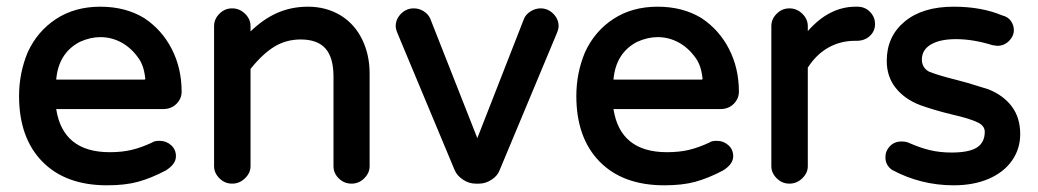

<svg xmlns="http://www.w3.org/2000/svg" viewBox="-20 -536 3102 574"><path d="M37 -249Q37 -318 63 -380Q92 -443 148 -479.5Q204 -516 280 -516Q355 -516 411 -482Q464 -447 493.5 -389.5Q523 -332 523 -262Q523 -241 507.5 -225.5Q492 -210 468 -210H148Q168 -81 308 -81Q345 -81 374 -88Q403 -95 435 -110Q441 -115 457 -115Q477 -115 491.5 -102Q506 -89 506 -69Q506 -45 475 -26Q431 -3 392.5 7.5Q354 18 300 18Q176 18 106.5 -53Q37 -124 37 -249ZM411 -298Q413 -298 414 -299Q415 -300 414 -303Q410 -342 392 -365Q371 -394 342 -409.5Q313 -425 280 -425Q250 -425 219 -411Q155 -378 148 -298Z M620 -39V-458Q620 -479 636 -495Q652 -511 674 -511Q696 -511 712.5 -495Q729 -479 729 -458V-442Q767 -479 809 -497.5Q851 -516 901 -516Q956 -516 1000 -489Q1041 -463 1063 -417.5Q1085 -372 1085 -316V-39Q1085 -19 1069 -3Q1053 13 1031 13Q1009 13 993 -2.5Q977 -18 977 -39V-307Q977 -364 953 -391Q929 -418 879 -418Q836 -418 801 -397Q766 -376 729 -330V-39Q729 -19 712.5 -3Q696 13 674 13Q652 13 636 -3Q620 -19 620 -39Z M1339 -28 1169 -435Q1163 -449 1163 -458Q1163 -479 1179 -495Q1195 -511 1217 -511Q1233 -511 1246.5 -502.5Q1260 -494 1266 -481L1407 -123L1547 -481Q1553 -494 1567 -502.5Q1581 -511 1596 -511Q1618 -511 1634 -495Q1650 -479 1650 -458Q1650 -449 1644 -435L1474 -28Q1468 -11 1450 1Q1432 13 1412 13H1402Q1382 13 1364 1Q1346 -11 1339 -28Z M1703 -249Q1703 -318 1729 -380Q1758 -443 1814 -479.5Q1870 -516 1946 -516Q2021 -516 2077 -482Q2130 -447 2159.5 -389.5Q2189 -332 2189 -262Q2189 -241 2173.5 -225.5Q2158 -210 2134 -210H1814Q1834 -81 1974 -81Q2011 -81 2040 -88Q2069 -95 2101 -110Q2107 -115 2123 -115Q2143 -115 2157.5 -102Q2172 -89 2172 -69Q2172 -45 2141 -26Q2097 -3 2058.5 7.5Q2020 18 1966 18Q1842 18 1772.5 -53Q1703 -124 1703 -249ZM2077 -298Q2079 -298 2080 -299Q2081 -300 2080 -303Q2076 -342 2058 -365Q2037 -394 2008 -409.5Q1979 -425 1946 -425Q1916 -425 1885 -411Q1821 -378 1814 -298Z M2286 -39V-458Q2286 -479 2302 -495Q2318 -511 2340 -511Q2362 -511 2378.5 -495Q2395 -479 2395 -458V-443Q2459 -516 2538 -516H2543Q2566 -516 2581 -500.5Q2596 -485 2596 -464Q2596 -443 2580.5 -428.5Q2565 -414 2541 -414H2536Q2493 -414 2457 -394Q2421 -374 2395 -334V-39Q2395 -19 2378.5 -3Q2362 13 2340 13Q2318 13 2302 -3Q2286 -19 2286 -39Z M2647 -28Q2627 -42 2627 -66Q2627 -85 2640.5 -99Q2654 -113 2675 -113Q2689 -113 2697 -109Q2731 -94 2760.5 -87Q2790 -80 2825 -80Q2877 -80 2900.5 -95Q2924 -110 2924 -142Q2924 -159 2905 -169Q2882 -181 2825 -194Q2775 -206 2730 -222Q2684 -240 2657.5 -273.5Q2631 -307 2631 -354Q2631 -427 2684.5 -471.5Q2738 -516 2831 -516Q2914 -516 2976 -490Q2993 -486 3002 -473.5Q3011 -461 3011 -446Q3011 -428 2996.5 -413.5Q2982 -399 2961 -399L2947 -401Q2889 -419 2838 -419Q2790 -419 2763 -403Q2736 -387 2736 -358Q2736 -334 2757 -322Q2784 -311 2840 -297Q2872 -289 2909 -277L2935 -269Q2980 -251 3005 -217.5Q3030 -184 3030 -135Q3030 -91 3005.5 -56Q2981 -21 2936 -1.5Q2891 18 2831 18Q2733 18 2647 -28Z"/></svg>

Font: 寒蝉全圆体 Bold
Style: Regular
Weight: 700
Designer: Warren2060
      Designed by Motoya company      

      [Varela Round]
      Joe Prince(Latin component); Avraham Cornf
Foundry: ChillType
Version: Version 3.200